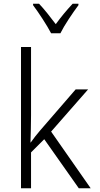

<svg xmlns="http://www.w3.org/2000/svg" viewBox="-20 -1013 540 1033"><path d="M93 0V-760H147V-392Q147 -353 146 -319Q145 -285 144 -246H145Q158 -264 169.5 -279Q181 -294 195 -310L387 -532H454L255 -305L468 0H404L218 -264L147 -193V0ZM255 -834Q237 -868 209.5 -910.5Q182 -953 158 -985V-993H190Q211 -971 235 -941Q259 -911 280 -883Q302 -913 323 -938.5Q344 -964 371 -993H402V-985Q378 -953 350 -910.5Q322 -868 305 -834Z"/></svg>

Font: Noto Sans Mono ExtraCondensed Light
Style: Regular
Weight: 300
Width: 2
Designer: Monotype Design Team
Foundry: Monotype Imaging Inc.
Version: Version 2.014; ttfautohint (v1.8.4.7-5d5b)